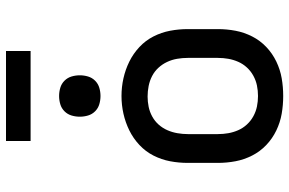

<svg xmlns="http://www.w3.org/2000/svg" viewBox="-182 -774 964 640"><g transform="rotate(-90 300.0 -454.0)"><path d="M300 8Q270 8 241 3Q212 -2 185 -15Q158 -28 136.5 -48.5Q115 -69 101.5 -95.5Q88 -122 82.5 -151Q77 -180 77 -210V-310Q77 -340 82.5 -369Q88 -398 101.5 -424.5Q115 -451 137 -471.5Q159 -492 185.5 -505Q212 -518 241 -524.5Q270 -531 300 -531Q330 -531 359 -524.5Q388 -518 414.5 -505Q441 -492 463 -471.5Q485 -451 498.5 -424.5Q512 -398 517.5 -369Q523 -340 523 -310V-210Q523 -180 517.5 -151Q512 -122 498.5 -95.5Q485 -69 463.5 -48.5Q442 -28 415 -15Q388 -2 359 3Q330 8 300 8ZM300 -76Q318 -76 335 -79.5Q352 -83 367.5 -91.5Q383 -100 395 -113Q407 -126 414 -142Q421 -158 424 -175Q427 -192 427 -210V-310Q427 -328 424 -345.5Q421 -363 413.5 -379Q406 -395 394 -408Q382 -421 366.5 -429Q351 -437 333.5 -440.5Q316 -444 298 -444Q281 -444 264 -440.5Q247 -437 231.5 -428.5Q216 -420 204.5 -407Q193 -394 186 -378Q179 -362 176 -344.5Q173 -327 173 -310V-210Q173 -192 176 -175Q179 -158 186 -142Q193 -126 205 -113Q217 -100 232.5 -91.5Q248 -83 265 -79.5Q282 -76 300 -76ZM300 -601Q286 -601 272.5 -605Q259 -609 249 -619Q239 -629 235 -642.5Q231 -656 231 -670Q231 -684 235 -697.5Q239 -711 249 -721Q259 -731 272.5 -735Q286 -739 300 -739Q314 -739 327.5 -735Q341 -731 351 -721Q361 -711 365 -697.5Q369 -684 369 -670Q369 -656 365 -642.5Q361 -629 351 -619Q341 -609 327.5 -605Q314 -601 300 -601ZM150 -834V-916H450V-834Z"/></g></svg>

Font: Zed Mono Medium Extended
Style: Regular
Weight: 500
Width: 7
Monospace: yes
Designer: Belleve Invis
Foundry: Belleve Invis
Version: Version 1.0.0; ttfautohint (v1.8.4)